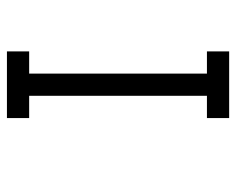

<svg xmlns="http://www.w3.org/2000/svg" viewBox="-82 -582 665 540"><g transform="rotate(-90 250.0 -312.5)"><path d="M375 0V-62.5H312.5Q312.5 -62.5 312.5 -562.5H375V-625H187.5V-562.5H250Q250 -562.5 250 -62.5H187.5V0Z"/></g></svg>

Font: BFUnifontExMono
Style: Regular
Weight: 500
Version: Version 15.0.06